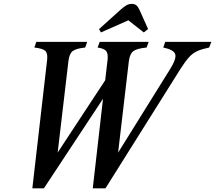

<svg xmlns="http://www.w3.org/2000/svg" viewBox="-20 -982 1134 1012"><path d="M150.5 10.5 228.5 -667Q232 -701 218.8 -713.8Q205.5 -726.5 161 -731.5L171.5 -761.5H439.5L429 -731.5Q380.5 -726.5 362.8 -712.5Q345 -698.5 340.5 -658.5L284 -178L534.5 -559L547 -667Q550.5 -700 539.5 -713.2Q528.5 -726.5 494.5 -731.5L505.5 -761.5H763.5L753 -731.5Q701 -726.5 682.5 -712.2Q664 -698 659 -658.5L602.5 -177.5L878 -620Q912 -675 903 -697.8Q894 -720.5 840.5 -731.5L851 -761.5H1094L1082.5 -731.5Q1044 -723.5 1020 -712.8Q996 -702 976.5 -680.5Q957 -659 931 -618.5L536 10.5H469L523 -461.5L211.5 10.5ZM512 -811 502 -828.5 614 -929.5Q633.5 -947 646.5 -954.2Q659.5 -961.5 674 -961.5Q689.5 -961.5 698.5 -954.2Q707.5 -947 715.5 -929.5L760.5 -829L738 -811L656.5 -875Z"/></svg>

Font: Libre Caslon Condensed SemiBold Italic
Style: Regular
Weight: 600
Italic angle: -22.583°
Designer: Pablo Impallari, Rodrigo Fuenzalida, Katja Schimmel, Ertekin Erdin
Foundry: Pablo Impallari, Rodrigo Fuenzalida
Version: Version 2.000; ttfautohint (v1.8.4.7-5d5b);gftools[0.9.33]